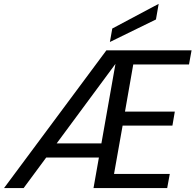

<svg xmlns="http://www.w3.org/2000/svg" viewBox="-60 -953 990 973"><path d="M124.8 -154.7 176.8 -226.4H495.9L483.1 -154.7ZM897.8 -626.3H615.3L573.4 -387.4H825.9L813.8 -316.6H561.4L517.9 -71.6H800.4L787.3 0H413.9L525.1 -629.2L59.8 0H-39.5L479.2 -698H910.8ZM509 -808.5 744.1 -933.5 730.3 -854.3 496.9 -740.2Z"/></svg>

Font: Poppins Variable
Style: Italic
Weight: 100
Italic angle: -10°
Designer: Jonny Pinhorn
Foundry: Indian Type Foundry
Version: Version 6.000